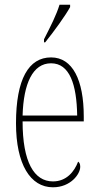

<svg xmlns="http://www.w3.org/2000/svg" viewBox="-20 -786 419 816"><path d="M167 -619V-606H172C210 -653 259 -721 278 -756V-766H233C219 -721 197 -678 167 -619ZM205 10C280 10 321 -46 321 -77C321 -90 317 -96 312 -99C296 -57 263 -15 205 -15C125 -15 76 -97 76 -270H336V-291C336 -445 289 -542 197 -542C102 -542 48 -450 48 -262C48 -88 109 10 205 10ZM308 -295H76C80 -431 119 -517 197 -517C276 -517 306 -427 308 -295Z"/></svg>

Font: Noto Serif ExtraCondensed Thin
Style: Regular
Weight: 100
Width: 2
Designer: Monotype Design Team
Foundry: Monotype Imaging Inc.
Version: Version 2.013